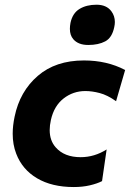

<svg xmlns="http://www.w3.org/2000/svg" viewBox="-20 -762 538 794"><path d="M285 11.5Q194.5 11.5 133.2 -24.8Q72 -61 47 -126.5Q32.5 -164 32.5 -209Q32.5 -242.5 40.5 -280Q62 -384 136 -448Q210 -512 327 -512Q422.5 -512 497.5 -472.5L460 -343.5Q424 -369 392.2 -377.2Q360.5 -385.5 333 -385.5Q282.5 -385.5 243 -354.8Q203.5 -324 190.5 -266Q185.5 -243.5 185.5 -224Q185.5 -180.5 210.5 -152.5Q246 -112 313.5 -112Q370.5 -112 421 -144L402 -13Q381.5 -2.5 351.2 4.5Q321 11.5 285 11.5ZM345 -576Q303.5 -576 283 -600Q269 -616.5 269 -642.5Q269 -654 271.5 -667.5Q280 -707.5 308.8 -725Q337.5 -742.5 379 -742.5Q420.5 -742.5 440.5 -715.5Q455 -696 455 -671Q455 -661 452.5 -650Q443.5 -606 415.2 -591Q387 -576 345 -576Z"/></svg>

Font: Heraclito
Style: Bold Italic
Weight: 700
Italic angle: -12°
Designer: Kostas Bartsokas (font) & Cristiano Sobral (main changes)
Foundry: Kostas Bartsokas (font) & Cristiano Sobral (main changes)
Version: Version 1.00;July 8, 2020;FontCreator 13.0.0.2655 64-bit